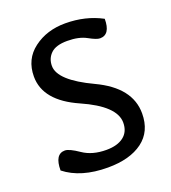

<svg xmlns="http://www.w3.org/2000/svg" viewBox="-124 -749 756 849"><g transform="rotate(-20 254.0 -325.0)"><path d="M239.7 6.8Q112.8 6.8 37.6 -52.7Q37.6 -129.4 85.4 -129.4Q105.5 -129.4 149.7 -99.1Q193.8 -68.8 259.8 -68.8Q312 -68.8 341.3 -91.6Q370.6 -114.3 370.6 -157.2Q370.6 -235.4 219.7 -302Q68.8 -368.7 68.8 -482.9Q68.8 -564.5 130.4 -610.8Q191.9 -657.2 278.8 -657.2Q374 -657.2 450.7 -616.2Q450.7 -542 401.9 -542Q386.2 -542 351.1 -561.5Q315.9 -581.1 260.7 -581.1Q207.5 -581.1 183.6 -558.1Q159.7 -535.2 159.7 -500Q159.7 -431.6 311.3 -360.4Q462.9 -289.1 462.9 -167Q462.9 -82 403.1 -37.6Q343.3 6.8 239.7 6.8Z"/></g></svg>

Font: Bainsley
Style: Regular
Weight: 400
Designer: Paul James MIller
Foundry: High-Logic / Made with FontCreator
Version: Version 1.411;March 28, 2021;FontCreator 13.0.0.2683 64-bit